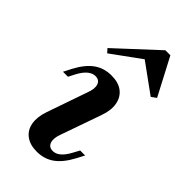

<svg xmlns="http://www.w3.org/2000/svg" viewBox="-211 -718 790 790"><g transform="rotate(45 184.0 -323.5)"><path d="M173.4 11.3Q133.9 11.3 109.3 -7.3Q84.7 -25.8 79 -58.5Q73.4 -91.1 87.9 -133.1L149.2 -309.7Q161.3 -341.1 154.4 -360.5Q147.6 -379.8 125 -379.8Q108.1 -379.8 91.9 -366.5Q75.8 -353.2 61.3 -325.8L46.8 -297.6H17.7L35.5 -332.3Q62.1 -382.3 94.4 -405.2Q126.6 -428.2 170.2 -428.2Q210.5 -428.2 234.7 -409.7Q258.9 -391.1 264.9 -358.5Q271 -325.8 255.6 -283.1L193.5 -106.5Q182.3 -75.8 189.1 -56.5Q196 -37.1 218.5 -37.1Q253.2 -37.1 281.5 -90.3L296.8 -118.5H325.8L308.1 -84.7Q281.5 -34.7 249.2 -11.7Q216.9 11.3 173.4 11.3ZM92.7 -479.8 78.2 -496 253.2 -658.1H282.3L367.7 -495.2L346 -479.8L202.4 -583.9L246 -591.1Z"/></g></svg>

Font: Playfair 5pt SemiExpanded Light
Style: Bold Italic
Weight: 700
Italic angle: -15.6°
Version: Version 2.001;gftools[0.9.30]